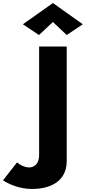

<svg xmlns="http://www.w3.org/2000/svg" viewBox="-184 -1007 566 1266"><path d="M165 -862 256 -776 362 -847 165 -987 -33 -847 73 -776ZM-72 64 -164 182C-124 209 -52 239 26 239C150 239 256 188 256 54V-700H74V16C74 75 40 97 9 97C-20 97 -52 81 -72 64Z"/></svg>

Font: Jost
Style: Bold
Weight: 700
Version: Version 3.710